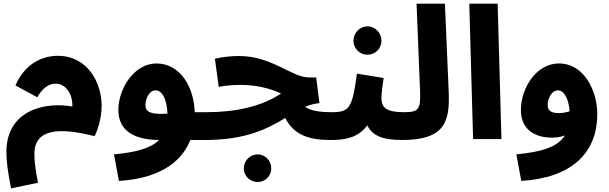

<svg xmlns="http://www.w3.org/2000/svg" viewBox="-20 -765 3349 1056"><path d="M41 271 189 240C177 180 169 124 169 82C169 -53 297 -68 500 -16C515 -44 539 -113 539 -183C539 -310 462 -458 298 -458C210 -458 116 -413 65 -295L185 -230C213 -280 249 -305 285 -305C339 -305 380 -253 378 -179C241 -205 15 -168 15 73C15 121 24 187 41 271Z M634 230C840 218 974 138 1027 5H1107C1166 5 1197 -27 1197 -73C1197 -115 1174 -148 1117 -148H1051C1046 -294 967 -416 840 -416C719 -416 631 -279 631 -160C631 -49 714 4 855 5C808 52 724 73 607 84ZM780 -187C780 -217 798 -268 835 -268C872 -268 898 -220 901 -140C791 -132 780 -160 780 -187Z M1108 5C1337 5 1456 -60 1549 -116C1596 -23 1679 5 1796 5C1855 5 1885 -27 1885 -73C1885 -115 1863 -148 1806 -148C1738 -148 1691 -155 1658 -177C1683 -188 1709 -195 1737 -198L1719 -339H1680C1584 -339 1477 -457 1294 -457C1255 -457 1201 -452 1162 -442L1183 -287C1219 -295 1269 -298 1302 -298C1389 -298 1462 -280 1526 -251C1420 -179 1274 -148 1118 -148ZM1397 236C1439 236 1472 203 1472 161C1472 119 1439 84 1397 84C1355 84 1321 119 1321 161C1321 203 1355 236 1397 236Z M2001 -464C2044 -464 2078 -498 2078 -541C2078 -584 2044 -620 2001 -620C1958 -620 1924 -584 1924 -541C1924 -498 1958 -464 2001 -464ZM1796 5C1870 5 1947 -3 2000 -76C2027 -18 2086 5 2192 5C2251 5 2281 -27 2281 -73C2281 -115 2258 -148 2202 -148C2104 -148 2078 -174 2078 -224C2078 -261 2086 -306 2090 -336L1943 -360C1918 -171 1902 -148 1806 -148Z M2192 5C2430 5 2454 -100 2448 -258L2427 -745H2271L2290 -274C2294 -167 2288 -148 2202 -148Z M2582 0H2738L2717 -745H2561Z M2847 230C3117 214 3265 82 3265 -138C3265 -264 3194 -416 3054 -416C2932 -416 2845 -284 2845 -159C2845 -52 2923 -8 3015 -8C3042 -8 3066 -12 3087 -20C3046 45 2956 71 2820 84ZM2992 -188C2992 -222 3014 -268 3048 -268C3085 -268 3108 -218 3113 -153C3092 -146 3071 -143 3052 -143C3010 -143 2992 -158 2992 -188Z"/></svg>

Font: Noto Sans Arabic UI XBd
Style: Regular
Weight: 800
Designer: Monotype Design Team, Nadine Chahine and Nizar Qandah
Foundry: Monotype Imaging Inc.
Version: Version 2.010